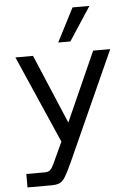

<svg xmlns="http://www.w3.org/2000/svg" viewBox="-62 -788 715 1053"><g transform="rotate(-5 295.0 -261.0)"><path d="M46 220V146H147Q161 146 170.5 141.5Q180 137 189 122Q198 107 211 77L253 -14L42 -496H139L300 -115L470 -496H564L295 101Q271 154 255.5 179.5Q240 205 223 212.5Q206 220 176 220ZM283 -557 378 -742H471L350 -557Z"/></g></svg>

Font: HostGroteskRegular
Style: Regular
Weight: 400
Designer: Doukan Karapınar based on Poppins by Indian Type Foundry, Jonny Pinhorn
Foundry: Element Type
Version: Version 1.001; ttfautohint (v1.8.4.7-5d5b)